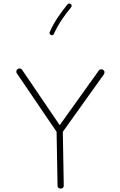

<svg xmlns="http://www.w3.org/2000/svg" viewBox="-20 -1048 678 1085"><path d="M322.8 17.6C334.5 17.6 340.3 11.7 340.3 0L335 -303.2L567.4 -628.4C569.3 -631.8 570.3 -635.3 570.3 -639.2C570.3 -641.1 571.3 -647.9 563 -653.3C559.6 -655.3 556.2 -656.2 552.2 -656.2C550.3 -656.2 543.5 -657.2 538.1 -648.9L317.4 -340.8L105 -653.3C99.1 -661.6 92.3 -661.1 90.3 -661.1C86.4 -661.1 83 -660.2 80.1 -657.7C71.8 -651.9 72.3 -645 72.3 -643.1C72.3 -639.2 73.2 -635.7 75.7 -632.8L299.8 -303.2L305.2 0C305.2 11.7 311 17.6 322.8 17.6ZM379.9 -1024.9C377.4 -1026.9 375 -1027.8 372.1 -1027.8C371.6 -1027.8 365.7 -1028.3 361.3 -1022.9C324.7 -977.5 290 -931.6 261.2 -867.7C260.3 -865.2 259.8 -863.3 259.8 -861.3C259.8 -856.9 262.2 -853 267.6 -850.6C270 -849.6 272 -849.1 273.9 -849.1C278.3 -849.1 282.2 -851.6 284.7 -856.9C312.5 -918 345.2 -961.4 381.8 -1006.8C383.8 -1009.3 384.8 -1011.7 384.8 -1014.2C384.8 -1015.6 385.3 -1020.5 379.9 -1024.9Z"/></svg>

Font: Mikhak ExtraLight
Style: Regular
Weight: 200
Designer: Amin Abedi
Version: Version 3.2